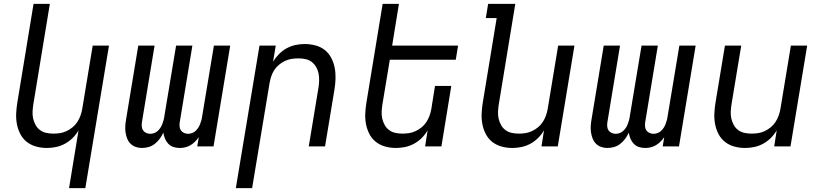

<svg xmlns="http://www.w3.org/2000/svg" viewBox="-20 -755 4240 990"><path d="M336 215 385 -83Q373 -62 355 -44Q337 -26 315 -14Q293 -2 269 3Q245 8 222 8Q193 8 166 0.5Q139 -7 118 -23.5Q97 -40 84.5 -64.5Q72 -89 67 -116Q62 -143 63.5 -172Q65 -201 70 -230L153 -735H237L152 -218Q149 -199 148 -180Q147 -161 151 -143.5Q155 -126 163.5 -110.5Q172 -95 186 -84.5Q200 -74 218 -70Q236 -66 255 -66Q272 -66 289 -68.5Q306 -71 323 -79Q340 -87 354.5 -99Q369 -111 379 -126.5Q389 -142 395 -159Q401 -176 404 -193L458 -520H542L420 215Z M712 8Q695 8 679.5 2.5Q664 -3 653 -14Q642 -25 636 -40Q630 -55 627.5 -71.5Q625 -88 626 -105Q627 -122 630 -139L693 -520H777L712 -126Q710 -114 711 -102.5Q712 -91 718 -82.5Q724 -74 734 -69.5Q744 -65 755 -65Q765 -65 775.5 -69Q786 -73 793.5 -80Q801 -87 807 -96Q813 -105 816.5 -114.5Q820 -124 823 -134Q826 -144 827 -153L888 -520H972L907 -126Q905 -114 906 -102.5Q907 -91 913 -82.5Q919 -74 929 -69.5Q939 -65 950 -65Q960 -65 970.5 -69Q981 -73 988.5 -80Q996 -87 1002 -96Q1008 -105 1011.5 -114.5Q1015 -124 1018 -134Q1021 -144 1022 -153L1083 -520H1167L1081 0H997L1005 -48Q997 -36 986 -25Q975 -14 962.5 -6.5Q950 1 935.5 4.5Q921 8 907 8Q890 8 874.5 3Q859 -2 848 -13.5Q837 -25 831 -39.5Q825 -54 822 -71Q815 -55 804 -40Q793 -25 778.5 -13.5Q764 -2 746.5 3Q729 8 712 8Z M1196 215 1318 -520H1402L1388 -437Q1401 -458 1418.5 -476Q1436 -494 1458 -506Q1480 -518 1504 -523Q1528 -528 1551 -528Q1580 -528 1607.5 -520.5Q1635 -513 1655.5 -496.5Q1676 -480 1688.5 -455.5Q1701 -431 1706 -404Q1711 -377 1710 -348Q1709 -319 1704 -290L1656 0H1572L1622 -302Q1625 -321 1625.5 -340Q1626 -359 1622.5 -376.5Q1619 -394 1610 -409.5Q1601 -425 1587.5 -435.5Q1574 -446 1556 -450Q1538 -454 1519 -454Q1502 -454 1484.5 -451.5Q1467 -449 1450 -441Q1433 -433 1418.5 -421Q1404 -409 1394 -393.5Q1384 -378 1378.5 -361Q1373 -344 1370 -327L1280 215Z M2022 8Q1993 8 1966 0.5Q1939 -7 1918 -23.5Q1897 -40 1884.5 -64.5Q1872 -89 1867 -116Q1862 -143 1863.5 -172Q1865 -201 1870 -230L1953 -735H2037L2002 -520H2342L2330 -447H1990L1952 -218Q1949 -199 1948 -180Q1947 -161 1951 -143.5Q1955 -126 1963.5 -110.5Q1972 -95 1986 -84.5Q2000 -74 2018 -70Q2036 -66 2055 -66Q2072 -66 2089 -68.5Q2106 -71 2123 -79Q2140 -87 2154.5 -99Q2169 -111 2179 -126.5Q2189 -142 2195 -159Q2201 -176 2204 -193L2223 -312H2307L2256 0H2172L2185 -83Q2173 -62 2155 -44Q2137 -26 2115 -14Q2093 -2 2069 3Q2045 8 2022 8Z M2622 8Q2593 8 2566 0.5Q2539 -7 2518 -23.5Q2497 -40 2484.5 -64.5Q2472 -89 2467 -116Q2462 -143 2463.5 -172Q2465 -201 2470 -230L2541 -662H2485L2497 -735H2637L2552 -218Q2549 -199 2548 -180Q2547 -161 2551 -143.5Q2555 -126 2563.5 -110.5Q2572 -95 2586 -84.5Q2600 -74 2618 -70Q2636 -66 2655 -66Q2672 -66 2689 -68.5Q2706 -71 2723 -79Q2740 -87 2754.5 -99Q2769 -111 2779 -126.5Q2789 -142 2795 -159Q2801 -176 2804 -193L2858 -520H2942L2856 0H2772L2785 -83Q2773 -62 2755 -44Q2737 -26 2715 -14Q2693 -2 2669 3Q2645 8 2622 8Z M3112 8Q3095 8 3079.5 2.5Q3064 -3 3053 -14Q3042 -25 3036 -40Q3030 -55 3027.5 -71.5Q3025 -88 3026 -105Q3027 -122 3030 -139L3093 -520H3177L3112 -126Q3110 -114 3111 -102.5Q3112 -91 3118 -82.5Q3124 -74 3134 -69.5Q3144 -65 3155 -65Q3165 -65 3175.5 -69Q3186 -73 3193.5 -80Q3201 -87 3207 -96Q3213 -105 3216.5 -114.5Q3220 -124 3223 -134Q3226 -144 3227 -153L3288 -520H3372L3307 -126Q3305 -114 3306 -102.5Q3307 -91 3313 -82.5Q3319 -74 3329 -69.5Q3339 -65 3350 -65Q3360 -65 3370.5 -69Q3381 -73 3388.5 -80Q3396 -87 3402 -96Q3408 -105 3411.5 -114.5Q3415 -124 3418 -134Q3421 -144 3422 -153L3483 -520H3567L3481 0H3397L3405 -48Q3397 -36 3386 -25Q3375 -14 3362.5 -6.5Q3350 1 3335.5 4.5Q3321 8 3307 8Q3290 8 3274.5 3Q3259 -2 3248 -13.5Q3237 -25 3231 -39.5Q3225 -54 3222 -71Q3215 -55 3204 -40Q3193 -25 3178.5 -13.5Q3164 -2 3146.5 3Q3129 8 3112 8Z M3822 8Q3793 8 3766 0.5Q3739 -7 3718 -23.5Q3697 -40 3684.5 -64.5Q3672 -89 3667 -116Q3662 -143 3663.5 -172Q3665 -201 3670 -230L3718 -520H3802L3752 -218Q3749 -199 3748 -180Q3747 -161 3751 -143.5Q3755 -126 3763.5 -110.5Q3772 -95 3786 -84.5Q3800 -74 3818 -70Q3836 -66 3855 -66Q3872 -66 3889 -68.5Q3906 -71 3923 -79Q3940 -87 3954.5 -99Q3969 -111 3979 -126.5Q3989 -142 3995 -159Q4001 -176 4004 -193L4058 -520H4142L4056 0H3972L3985 -83Q3973 -62 3955 -44Q3937 -26 3915 -14Q3893 -2 3869 3Q3845 8 3822 8Z"/></svg>

Font: Iosevka Extended Oblique
Style: Regular
Weight: 400
Width: 7
Italic angle: -9°
Monospace: yes
Designer: Belleve Invis
Foundry: Belleve Invis
Version: Version 32.0.1; ttfautohint (v1.8.4)